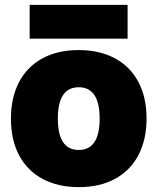

<svg xmlns="http://www.w3.org/2000/svg" viewBox="-20 -760 648 790"><path d="M25 -272Q25 -357 57.5 -420.5Q90 -484 153 -519Q216 -554 304 -554Q388 -554 451 -521Q514 -488 548.5 -424.5Q583 -361 583 -272Q583 -187 550.5 -123.5Q518 -60 455 -25Q392 10 304 10Q220 10 157 -23Q94 -56 59.5 -119.5Q25 -183 25 -272ZM390 -272Q390 -401 304 -401Q218 -401 218 -272Q218 -143 304 -143Q390 -143 390 -272ZM102 -740H505V-601H102Z"/></svg>

Font: Mona Sans Black
Style: Regular
Weight: 900
Designer: Deni Anggara
Foundry: GitHub
Version: Version 2.000